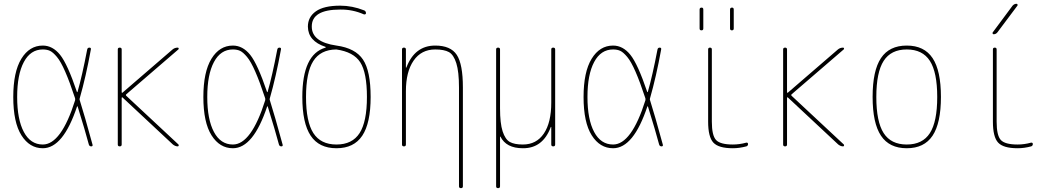

<svg xmlns="http://www.w3.org/2000/svg" viewBox="-20 -770 5540 1010"><path d="M205.1 -509.8Q140.6 -509.8 105.5 -443.8Q70.3 -377.9 70.3 -259.8Q70.3 -141.6 105.5 -75.7Q140.6 -9.8 205.1 -9.8Q301.8 -9.8 375 -242.2Q376 -248 375 -252.9Q346.7 -338.9 323.2 -392.6Q299.8 -446.3 279.3 -470.7Q258.8 -495.1 243.2 -502.4Q227.5 -509.8 205.1 -509.8ZM205.1 9.8Q135.7 9.8 92.8 -58.1Q49.8 -126 49.8 -259.8Q49.8 -391.6 92.3 -460.9Q134.8 -530.3 205.1 -530.3Q256.8 -530.3 295.9 -481.9Q335 -433.6 384.8 -286.1Q384.8 -285.2 386.2 -285.2Q387.7 -285.2 387.7 -286.1Q412.1 -371.1 438.5 -508.8Q440.4 -519.5 450.2 -519.5Q460 -519.5 458 -509.8Q431.6 -365.2 399.4 -252.9Q397.5 -248 399.4 -243.2Q424.8 -163.1 466.8 -8.8Q468.8 0 460 0Q450.2 0 447.3 -9.8Q428.7 -80.1 388.7 -209Q387.7 -210.9 385.7 -210.9Q312.5 9.8 205.1 9.8Z M599.6 -9.8V-509.8Q599.6 -519.5 609.9 -519.5Q620.1 -519.5 620.1 -509.8V-284.2Q620.1 -283.2 621.6 -282.2Q623 -281.2 624 -282.2L887.7 -509.8Q899.4 -519.5 915 -519.5Q918.9 -519.5 919.9 -515.6Q920.9 -511.7 918 -509.8L643.6 -273.4Q640.6 -270.5 643.6 -266.6L918.9 -9.8Q920.9 -7.8 919.9 -3.9Q918.9 0 915 0Q902.3 0 889.6 -9.8L624 -257.8Q623 -258.8 621.6 -257.8Q620.1 -256.8 620.1 -255.9V-9.8Q620.1 0 609.9 0Q599.6 0 599.6 -9.8Z M1205.1 -509.8Q1140.6 -509.8 1105.5 -443.8Q1070.3 -377.9 1070.3 -259.8Q1070.3 -141.6 1105.5 -75.7Q1140.6 -9.8 1205.1 -9.8Q1301.8 -9.8 1375 -242.2Q1376 -248 1375 -252.9Q1346.7 -338.9 1323.2 -392.6Q1299.8 -446.3 1279.3 -470.7Q1258.8 -495.1 1243.2 -502.4Q1227.5 -509.8 1205.1 -509.8ZM1205.1 9.8Q1135.7 9.8 1092.8 -58.1Q1049.8 -126 1049.8 -259.8Q1049.8 -391.6 1092.3 -460.9Q1134.8 -530.3 1205.1 -530.3Q1256.8 -530.3 1295.9 -481.9Q1335 -433.6 1384.8 -286.1Q1384.8 -285.2 1386.2 -285.2Q1387.7 -285.2 1387.7 -286.1Q1412.1 -371.1 1438.5 -508.8Q1440.4 -519.5 1450.2 -519.5Q1460 -519.5 1458 -509.8Q1431.6 -365.2 1399.4 -252.9Q1397.5 -248 1399.4 -243.2Q1424.8 -163.1 1466.8 -8.8Q1468.8 0 1460 0Q1450.2 0 1447.3 -9.8Q1428.7 -80.1 1388.7 -209Q1387.7 -210.9 1385.7 -210.9Q1312.5 9.8 1205.1 9.8Z M1749 -509.8Q1666 -508.8 1627.9 -448.7Q1589.8 -388.7 1589.8 -259.8Q1589.8 -129.9 1628.4 -69.8Q1667 -9.8 1750 -9.8Q1833 -9.8 1871.6 -69.8Q1910.2 -129.9 1910.2 -259.8Q1910.2 -387.7 1875 -442.4Q1839.8 -497.1 1749 -509.8ZM1570.3 -259.8Q1570.3 -484.4 1692.4 -519.5Q1693.4 -519.5 1693.4 -521.5Q1693.4 -523.4 1692.4 -523.4Q1600.6 -553.7 1599.6 -629.9Q1599.6 -680.7 1641.6 -710.4Q1683.6 -740.2 1769.5 -740.2Q1833 -740.2 1894.5 -715.8Q1904.3 -712.9 1905.3 -701.2Q1905.3 -697.3 1902.3 -695.3Q1899.4 -693.4 1894.5 -694.3Q1835 -720.7 1769.5 -719.7Q1619.1 -719.7 1620.1 -629.9Q1620.1 -548.8 1750 -530.3Q1849.6 -516.6 1889.6 -456.5Q1929.7 -396.5 1929.7 -259.8Q1929.7 -122.1 1885.7 -56.2Q1841.8 9.8 1750 9.8Q1658.2 9.8 1614.3 -56.2Q1570.3 -122.1 1570.3 -259.8Z M2094.7 -9.8V-509.8Q2094.7 -519.5 2105 -519.5Q2115.2 -519.5 2115.2 -509.8V-415Q2115.2 -414.1 2116.2 -414.1Q2118.2 -414.1 2118.2 -416Q2162.1 -530.3 2269.5 -530.3Q2350.6 -530.3 2382.8 -481.4Q2415 -432.6 2415 -309.6V210Q2415 219.7 2404.8 219.7Q2394.5 219.7 2394.5 210V-309.6Q2394.5 -392.6 2380.4 -437.5Q2366.2 -482.4 2341.3 -496.1Q2316.4 -509.8 2269.5 -509.8Q2196.3 -509.8 2155.8 -451.2Q2115.2 -392.6 2115.2 -290V-9.8Q2115.2 0 2105 0Q2094.7 0 2094.7 -9.8Z M2589.8 210V-509.8Q2589.8 -519.5 2600.1 -519.5Q2610.4 -519.5 2610.4 -509.8V-200.2Q2610.4 -121.1 2624 -79.1Q2637.7 -37.1 2661.6 -23.4Q2685.5 -9.8 2730.5 -9.8Q2801.8 -9.8 2840.8 -67.4Q2879.9 -125 2879.9 -230.5V-509.8Q2879.9 -519.5 2890.1 -519.5Q2900.4 -519.5 2900.4 -509.8V-9.8Q2900.4 0 2890.1 0Q2879.9 0 2879.9 -9.8V-101.6Q2879.9 -102.5 2878.9 -102.5Q2877 -102.5 2877 -100.6Q2835 10.7 2730.5 9.8Q2642.6 9.8 2612.3 -51.8Q2611.3 -51.8 2610.4 -50.8V210Q2610.4 219.7 2600.1 219.7Q2589.8 219.7 2589.8 210Z M3205.1 -509.8Q3140.6 -509.8 3105.5 -443.8Q3070.3 -377.9 3070.3 -259.8Q3070.3 -141.6 3105.5 -75.7Q3140.6 -9.8 3205.1 -9.8Q3301.8 -9.8 3375 -242.2Q3376 -248 3375 -252.9Q3346.7 -338.9 3323.2 -392.6Q3299.8 -446.3 3279.3 -470.7Q3258.8 -495.1 3243.2 -502.4Q3227.5 -509.8 3205.1 -509.8ZM3205.1 9.8Q3135.7 9.8 3092.8 -58.1Q3049.8 -126 3049.8 -259.8Q3049.8 -391.6 3092.3 -460.9Q3134.8 -530.3 3205.1 -530.3Q3256.8 -530.3 3295.9 -481.9Q3335 -433.6 3384.8 -286.1Q3384.8 -285.2 3386.2 -285.2Q3387.7 -285.2 3387.7 -286.1Q3412.1 -371.1 3438.5 -508.8Q3440.4 -519.5 3450.2 -519.5Q3460 -519.5 3458 -509.8Q3431.6 -365.2 3399.4 -252.9Q3397.5 -248 3399.4 -243.2Q3424.8 -163.1 3466.8 -8.8Q3468.8 0 3460 0Q3450.2 0 3447.3 -9.8Q3428.7 -80.1 3388.7 -209Q3387.7 -210.9 3385.7 -210.9Q3312.5 9.8 3205.1 9.8Z M3820.3 -620.1V-719.7Q3820.3 -729.5 3830.1 -730Q3839.8 -730.5 3839.8 -719.7V-620.1Q3839.8 -610.4 3830.1 -610.4Q3820.3 -610.4 3820.3 -620.1ZM3660.2 -620.1V-719.7Q3660.2 -729.5 3669.9 -730Q3679.7 -730.5 3679.7 -719.7V-620.1Q3679.7 -610.4 3669.9 -610.4Q3660.2 -610.4 3660.2 -620.1ZM3835 9.8Q3759.8 9.8 3732.4 -20Q3705.1 -49.8 3705.1 -129.9V-509.8Q3705.1 -519.5 3714.8 -519.5Q3724.6 -519.5 3724.6 -509.8V-129.9Q3724.6 -57.6 3746.6 -33.7Q3768.6 -9.8 3835 -9.8Q3870.1 -9.8 3905.3 -19.5Q3909.2 -20.5 3912.1 -18.6Q3915 -16.6 3915 -12.7Q3915 -2.9 3906.2 0Q3869.1 9.8 3835 9.8Z M4099.6 -9.8V-509.8Q4099.6 -519.5 4109.9 -519.5Q4120.1 -519.5 4120.1 -509.8V-284.2Q4120.1 -283.2 4121.6 -282.2Q4123 -281.2 4124 -282.2L4387.7 -509.8Q4399.4 -519.5 4415 -519.5Q4418.9 -519.5 4419.9 -515.6Q4420.9 -511.7 4418 -509.8L4143.6 -273.4Q4140.6 -270.5 4143.6 -266.6L4418.9 -9.8Q4420.9 -7.8 4419.9 -3.9Q4418.9 0 4415 0Q4402.3 0 4389.6 -9.8L4124 -257.8Q4123 -258.8 4121.6 -257.8Q4120.1 -256.8 4120.1 -255.9V-9.8Q4120.1 0 4109.9 0Q4099.6 0 4099.6 -9.8Z M4871.6 -449.7Q4833 -509.8 4750 -509.8Q4667 -509.8 4628.4 -449.7Q4589.8 -389.6 4589.8 -259.8Q4589.8 -129.9 4628.4 -69.8Q4667 -9.8 4750 -9.8Q4833 -9.8 4871.6 -69.8Q4910.2 -129.9 4910.2 -259.8Q4910.2 -389.6 4871.6 -449.7ZM4885.7 -56.2Q4841.8 9.8 4750 9.8Q4658.2 9.8 4614.3 -56.2Q4570.3 -122.1 4570.3 -260.3Q4570.3 -398.4 4614.3 -464.4Q4658.2 -530.3 4750 -530.3Q4841.8 -530.3 4885.7 -464.4Q4929.7 -398.4 4929.7 -260.3Q4929.7 -122.1 4885.7 -56.2Z M5222.7 -129.9Q5222.7 -57.6 5244.6 -33.7Q5266.6 -9.8 5333 -9.8Q5368.2 -9.8 5403.3 -19.5Q5407.2 -20.5 5410.2 -18.6Q5413.1 -16.6 5413.1 -12.7Q5413.1 -2.9 5404.3 0Q5368.2 9.8 5333 9.8Q5257.8 9.8 5230.5 -20Q5203.1 -49.8 5203.1 -129.9V-509.8Q5203.1 -519.5 5212.9 -519.5Q5222.7 -519.5 5222.7 -509.8ZM5207 -589.8Q5203.1 -589.8 5201.7 -593.3Q5200.2 -596.7 5202.1 -599.6L5306.6 -740.2Q5315.4 -750 5327.1 -750Q5331.1 -750 5332.5 -746.6Q5334 -743.2 5332 -740.2L5226.6 -599.6Q5218.8 -589.8 5207 -589.8Z"/></svg>

Font: Rounded-L Mgen+ 2m thin
Style: Regular
Weight: 100
Designer: [Source Han Sans]
Ryoko NISHIZUKA  (kana & ideographs); Paul D. Hunt (Latin, Greek & Cyrillic); Wenlong ZHANG  (bopomofo
Version: Version 1.059.20150602